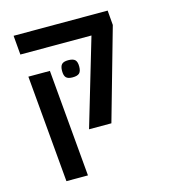

<svg xmlns="http://www.w3.org/2000/svg" viewBox="-109 -699 817 909"><g transform="rotate(-15 300.0 -244.0)"><path d="M397.5 -515H49L41 -609H502L508 -537L381 -89H271.5ZM58.5 -404H164L210 120.5H104.5ZM219.5 -388.5Q219.5 -411.5 228.8 -421Q238 -430.5 260.5 -430.5Q284 -430.5 293.8 -421Q303.5 -411.5 303.5 -388.5Q303.5 -365.5 293.8 -356Q284 -346.5 260.5 -346.5Q238 -346.5 228.8 -356Q219.5 -365.5 219.5 -388.5Z"/></g></svg>

Font: JuliaMono Medium
Style: Italic
Weight: 500
Italic angle: -9°
Monospace: yes
Designer: cormullion
Foundry: corm
Version: Version 0.054; ttfautohint (v1.8.4)